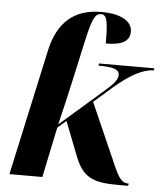

<svg xmlns="http://www.w3.org/2000/svg" viewBox="-54 -818 744 872"><g transform="rotate(5 317.5 -382.0)"><path d="M515 6H562L565 -4C536 -4 522 -18 497 -74L371 -360L458 -436C526 -494 584 -526 633 -526L635 -536H383L381 -526C445 -526 476 -518 476 -492C476 -467 453 -445 409 -407L222 -244C238 -310 250 -362 264 -424L310 -632C333 -735 345 -760 373 -760C401 -760 405 -724 405 -629C480 -629 514 -649 514 -693C514 -732 476 -770 373 -770C248 -770 175 -703 147 -577L21 0H171L219 -229L258 -263L320 -105C355 -16 400 6 515 6Z"/></g></svg>

Font: Noto Serif Display
Style: Bold Italic
Weight: 700
Italic angle: -12°
Designer: Monotype Design Team
Foundry: Monotype Imaging Inc.
Version: Version 2.009